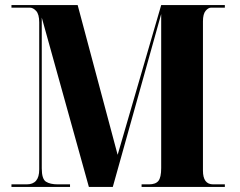

<svg xmlns="http://www.w3.org/2000/svg" viewBox="-20 -734 942 754"><path d="M25 0H255V-10H207Q177 -10 160.5 -20.5Q144 -31 144 -73V-665L329 0H423L613 -679V-74Q613 -37 602 -23.5Q591 -10 565 -10H536V0H863V-10H817Q777 -10 777 -64V-650Q777 -679 787.5 -691.5Q798 -704 809 -704H863V-714H613L442 -126L285 -714H25V-704H97Q110 -704 122 -691Q134 -678 134 -646V-68Q134 -10 85 -10H25Z"/></svg>

Font: Noto Serif Display SemiCondensed Extra
Style: Regular
Weight: 800
Width: 4
Designer: Monotype Design Team
Foundry: Monotype Imaging Inc.
Version: Version 1.900